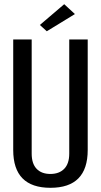

<svg xmlns="http://www.w3.org/2000/svg" viewBox="-20 -888 481 915"><path d="M43 -700H131V-156Q131 -108 154.5 -83.5Q178 -59 220 -59Q262 -59 286 -83.5Q310 -108 310 -156V-700H398V-173Q398 7 220.5 7Q43 7 43 -173ZM203 -739 170 -769 286 -868 337 -821Z"/></svg>

Font: Homenaje
Style: Regular
Weight: 400
Version: Version 1.002